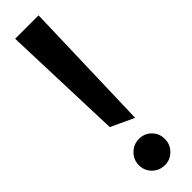

<svg xmlns="http://www.w3.org/2000/svg" viewBox="-248 -696 690 690"><g transform="rotate(-45 97.0 -351.0)"><path d="M53 -237 141 -196 156 -702H37ZM97 -133Q70 -133 50 -113.5Q30 -94 30 -66Q30 -38 49.5 -19Q69 0 97 0Q124 0 143.5 -19.5Q163 -39 163 -67Q163 -95 144 -114Q125 -133 97 -133Z"/></g></svg>

Font: Catamaran SemiBold
Style: Regular
Weight: 600
Designer: Pria Ravichandran
Version: Version 2.000